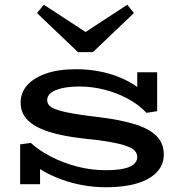

<svg xmlns="http://www.w3.org/2000/svg" viewBox="-20 -776 764 810"><path d="M428 14Q378 14 330.5 5.5Q283 -3 239 -19Q195 -35 159 -56.5Q123 -78 96 -105L149 -117V1H65V-167L110 -173Q145 -141 195.5 -115Q246 -89 305 -73.5Q364 -58 425 -58Q472 -58 501.5 -64.5Q531 -71 545 -83.5Q559 -96 559 -114Q559 -129 548 -140.5Q537 -152 511 -161Q485 -170 442.5 -177.5Q400 -185 337 -191Q246 -201 186.5 -220Q127 -239 97 -269Q67 -299 67 -344Q67 -384 93.5 -415Q120 -446 172 -465Q224 -484 302 -484Q362 -484 418 -471Q474 -458 521.5 -432.5Q569 -407 607 -369L559 -353V-471H643V-307L598 -300Q564 -336 516.5 -361Q469 -386 417.5 -398.5Q366 -411 317 -411Q271 -411 240 -403.5Q209 -396 194 -383.5Q179 -371 179 -354Q179 -339 190 -329Q201 -319 226.5 -311Q252 -303 293.5 -296Q335 -289 396 -282Q487 -271 548.5 -252Q610 -233 640.5 -202Q671 -171 671 -124Q671 -81 642 -50Q613 -19 558.5 -2.5Q504 14 428 14ZM517 -756 545 -721 372 -556H309L136 -721L165 -756L341 -641Z"/></svg>

Font: BioRhyme SemiExpanded Medium
Style: Regular
Weight: 500
Width: 6
Designer: Aoife Mooney
Foundry: Aoife Mooney Type
Version: Version 1.600;gftools[0.9.33]